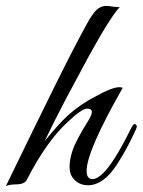

<svg xmlns="http://www.w3.org/2000/svg" viewBox="-60 -627 486 654"><path d="M235 -45Q235 -17 255 -17Q302 -17 388 -193Q395 -207 400.5 -204Q406 -201 406 -196Q406 -191 394 -167Q383 -144 371.5 -122.5Q360 -101 338 -66Q292 4 240 4Q205 4 186 -24Q177 -37 177 -59Q177 -84 187 -114Q198 -148 242 -218Q253 -237 253 -246Q253 -257 236 -257Q219 -257 171 -212Q98 -145 31 -14Q23 1 -6 1Q-32 2 -40 7Q56 -191 124 -328.5Q192 -466 235 -544Q254 -579 268.5 -593Q283 -607 303 -607Q308 -607 324 -604.5Q340 -602 348 -603Q317 -571 240 -431Q202 -361 164.5 -290Q127 -219 92 -146Q140 -206 176 -238Q214 -272 268 -300Q322 -330 347 -330Q352 -330 358 -328Q235 -112 235 -45Z"/></svg>

Font: #9Slide05 Great Vibes
Style: Regular
Weight: 400
Designer: Robert E. Leuschke
Foundry: Robert E. Leuschke
Version: Version 1.001